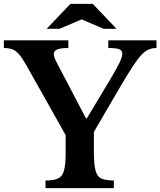

<svg xmlns="http://www.w3.org/2000/svg" viewBox="-34 -980 835 1000"><path d="M101 -644Q81 -679 65 -697.5Q49 -716 30.5 -723Q12 -730 -14 -730V-770H322V-730Q280 -730 263 -722Q246 -714 246 -698Q246 -688 252 -674Q258 -660 271 -636L414 -363H418L544 -573Q577 -629 590 -656.5Q603 -684 603 -700Q603 -717 587.5 -723.5Q572 -730 530 -730V-770H781V-730Q759 -730 741 -722.5Q723 -715 704 -695.5Q685 -676 660.5 -639Q636 -602 601 -543L455 -293V-191Q455 -124 463.5 -92Q472 -60 494.5 -50Q517 -40 559 -40V0H203V-40Q245 -40 267.5 -50Q290 -60 299 -90.5Q308 -121 308 -184V-276ZM333 -960H449L573 -830H506L391 -879L276 -830H209Z"/></svg>

Font: Libre Baskerville
Style: Bold
Weight: 700
Designer: Pablo Impallari, Rodrigo Fuenzalida
Foundry: Pablo Impallari, Rodrigo Fuenzalida
Version: Version 1.051; ttfautohint (v1.8.4.7-5d5b)